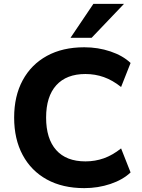

<svg xmlns="http://www.w3.org/2000/svg" viewBox="-20 -960 731 991"><path d="M415 11Q303 11 222 -33.5Q141 -78 97 -160Q53 -242 53 -353Q53 -464 97 -545.5Q141 -627 222 -671.5Q303 -716 415 -716Q486 -716 550 -694.5Q614 -673 654 -635L605 -511Q561 -546 516 -562Q471 -578 421 -578Q323 -578 270.5 -520Q218 -462 218 -353Q218 -244 270 -185.5Q322 -127 421 -127Q471 -127 516 -143Q561 -159 605 -194L654 -70Q614 -32 550 -10.5Q486 11 415 11ZM344 -765 462 -940H620L453 -765Z"/></svg>

Font: Nunito Sans 11pt ExtraBold
Style: Regular
Weight: 800
Version: Version 3.101;gftools[0.9.27]